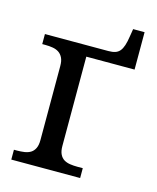

<svg xmlns="http://www.w3.org/2000/svg" viewBox="-101 -721 647 792"><g transform="rotate(15 222.5 -325.0)"><path d="M211.9 -490.2V-108.9Q211.9 -86.9 218.5 -73.5Q225.1 -60.1 236.3 -53.2Q247.6 -46.4 262.5 -44.2Q277.3 -42 293.9 -42H316.9V0H22.9V-42H36.1Q52.7 -42 67.6 -44.2Q82.5 -46.4 93.8 -53.2Q105 -60.1 111.6 -73.5Q118.2 -86.9 118.2 -108.9V-424.8Q118.2 -446.8 111.6 -460.2Q105 -473.6 93.8 -481Q82.5 -488.3 67.6 -490.7Q52.7 -493.2 36.1 -493.2H22.9V-536.1H293.9Q311 -536.1 322.8 -540Q334.5 -543.9 342.3 -553.2Q350.1 -562.5 355.2 -578.1Q360.4 -593.8 363.8 -617.2L369.1 -649.9H418V-490.2Z"/></g></svg>

Font: Droid Serif
Style: Regular
Weight: 400
Designer: Monotype Design team
Foundry: Monotype Imaging Inc.
Version: Version 1.03